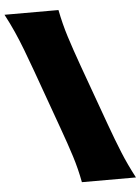

<svg xmlns="http://www.w3.org/2000/svg" viewBox="-57 -880 676 924"><g transform="rotate(-5 281.0 -417.5)"><path d="M300.8 0Q288.6 -65.4 269.3 -126.5Q250 -187.5 221.2 -267.1L117.7 -555.2Q97.2 -612.3 79.3 -658.7Q61.5 -705.1 42.7 -747.6Q23.9 -790 0 -835H260.7Q273.9 -767.1 293.9 -703.9Q314 -640.6 343.8 -557.6L448.7 -267.1Q477.5 -187.5 502.4 -126.5Q527.3 -65.4 562 0Z"/></g></svg>

Font: Pinar-FD Black
Style: Regular
Weight: 900
Designer: Amin Abedi
Version: Version 3.000